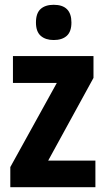

<svg xmlns="http://www.w3.org/2000/svg" viewBox="-20 -781 440 801"><path d="M378 0H23V-84L217 -435H34V-547H370V-456L181 -111H378ZM204 -761Q278 -761 278 -687Q278 -649 258.5 -631.5Q239 -614 204 -614Q170 -614 150 -631.5Q130 -649 130 -687Q130 -726 149.5 -743.5Q169 -761 204 -761Z"/></svg>

Font: Noto Sans Lao Condensed
Style: Bold
Weight: 700
Width: 3
Designer: Monotype Design Team
Foundry: Monotype Imaging Inc.
Version: Version 2.003; ttfautohint (v1.8.4.7-5d5b)